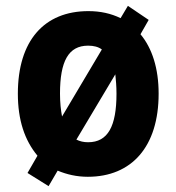

<svg xmlns="http://www.w3.org/2000/svg" viewBox="-20 -645 603 656"><path d="M522 -325C522 -411 500 -480 460 -528L488 -577L417 -625L392 -583C359 -599 323 -607 282 -607C131 -607 41 -506 41 -325C41 -235 64 -166 108 -113L74 -54L146 -9L177 -62C208 -49 242 -41 280 -41C430 -41 522 -144 522 -325ZM185 -325C185 -436 214 -489 281 -489C300 -489 316 -485 328 -476L192 -247C188 -268 185 -294 185 -325ZM378 -325C378 -214 349 -159 281 -159C266 -159 253 -162 241 -168L374 -391C376 -372 378 -350 378 -325Z"/></svg>

Font: Noto Sans Tamil UI SemiCondensed
Style: Bold
Weight: 700
Width: 4
Designer: Jelle Bosma - Monotype Design Team
Foundry: Monotype Imaging Inc.
Version: Version 2.004